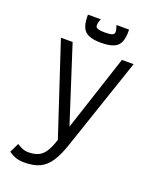

<svg xmlns="http://www.w3.org/2000/svg" viewBox="-180 -910 960 1204"><g transform="rotate(20 300.0 -308.0)"><path d="M134 196Q102 196 79 188.5Q56 181 29 163L59 100Q86 116 101 121.5Q116 127 134 127Q175 127 201.5 115Q228 103 247.5 73.5Q267 44 284 -9L83 -618H161L324 -112L490 -618H568L361 -6Q336 69 306.5 113.5Q277 158 236 177Q195 196 134 196ZM329 -674Q251 -674 221 -704.5Q191 -735 193 -812H278Q262 -770 271 -756.5Q280 -743 329 -743Q364 -743 378.5 -748.5Q393 -754 393 -769Q393 -784 383 -812H467Q470 -735 440 -704.5Q410 -674 329 -674Z"/></g></svg>

Font: Victor Mono
Style: Regular
Weight: 400
Monospace: yes
Designer: Rune Bjørnerås
Version: Version 1.561;gftools[0.9.30]